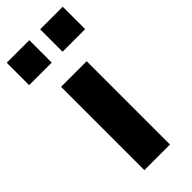

<svg xmlns="http://www.w3.org/2000/svg" viewBox="-258 -761 800 800"><g transform="rotate(-45 142.0 -361.0)"><path d="M66 0V-491H217V0ZM174 -590V-722H307V-590ZM-23 -590V-722H110V-590Z"/></g></svg>

Font: Nunito Sans 12pt ExtraBold
Style: Regular
Weight: 800
Designer: Vernon Adams
Foundry: Vernon Adams
Version: Version 3.101;gftools[0.9.27]